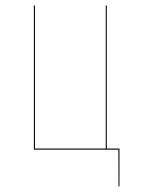

<svg xmlns="http://www.w3.org/2000/svg" viewBox="-20 -537 505 689"><path d="M363.3 -3.9H408.7V131.8H405.3L404.8 0H101.6V-517.1H105.5V-3.9H359.4V-517.1H363.3Z"/></svg>

Font: Fira Sans Compressed Four
Style: Regular
Weight: 100
Width: 1
Designer: Carrois Corporate & Edenspiekermann AG
Foundry: Carrois Corporate GbR & Edenspiekermann AG
Version: Version 4.203;PS 004.203;hotconv 1.0.88;makeotf.lib2.5.64775